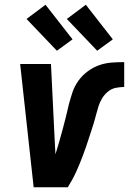

<svg xmlns="http://www.w3.org/2000/svg" viewBox="-20 -790 544 810"><path d="M266 0H122L65 -520H195L212 -173Q213 -165 213 -156.5Q213 -148 214 -139Q230 -191 244 -243Q258 -295 270 -347V-348Q277 -374 285.5 -400Q294 -426 310.5 -449Q327 -472 350 -489Q373 -506 398.5 -515Q424 -524 451 -526Q478 -528 504 -528V-423Q487 -423 469 -419.5Q451 -416 436 -404Q421 -392 411 -375.5Q401 -359 395.5 -341.5Q390 -324 385.5 -306.5Q381 -289 376 -272Q371 -255 365 -237.5Q359 -220 353.5 -202.5Q348 -185 342 -168Q336 -151 329.5 -133.5Q323 -116 316 -99Q309 -82 301.5 -65.5Q294 -49 285 -32.5Q276 -16 266 0ZM390 -576 262 -710 342 -770 456 -624ZM220 -576 92 -710 172 -770 286 -624Z"/></svg>

Font: Iosevka Extrabold
Style: Italic
Weight: 800
Italic angle: -9°
Monospace: yes
Designer: Belleve Invis
Foundry: Belleve Invis
Version: Version 32.5.0; ttfautohint (v1.8.4)